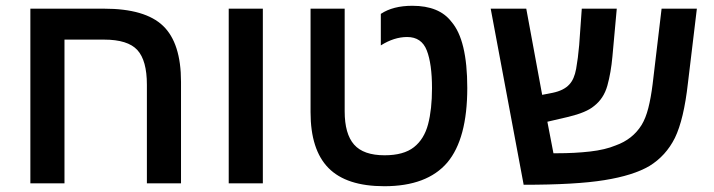

<svg xmlns="http://www.w3.org/2000/svg" viewBox="-20 -634 2470 664"><path d="M488 -341Q488 -425 455 -461Q422 -497 340 -497H203V0H85V-604H340Q482 -604 544 -544.5Q606 -485 606 -351V0H488Z M771 0V-604H889V0Z M1309 10Q1178 10 1116 -53Q1054 -116 1054 -246V-604H1172V-249Q1172 -171 1204.5 -134Q1237 -97 1310 -97Q1376 -97 1411.5 -125Q1447 -153 1460.5 -204.5Q1474 -256 1474 -329Q1474 -413 1456 -459.5Q1438 -506 1388 -506Q1343 -506 1297 -477V-586Q1339 -614 1406 -614Q1499 -614 1541 -559Q1596 -496 1596 -330Q1596 -154 1527 -72Q1457 10 1309 10Z M1791 5 1677 -604H1800L1855 -306L1891 -313Q1930 -321 1949 -342Q1966 -360 1972.5 -396Q1979 -432 1983 -478L1992 -604H2113L2098 -439Q2093 -383 2080.5 -338Q2068 -293 2034 -267Q2008 -245 1946 -230L1873 -213L1894 -104H1906Q1968 -104 2020.5 -110Q2073 -116 2109 -131Q2168 -152 2199 -202Q2213 -225 2222 -260Q2231 -295 2237 -343L2268 -604H2390L2359 -346Q2345 -221 2314 -157Q2283 -95 2226 -60Q2170 -27 2070 -11Q2021 -3 1951 1Q1881 5 1791 5Z"/></svg>

Font: Noto Sans Hebrew Droid SemiBold
Style: Regular
Weight: 600
Designer: Monotype Design Team
Foundry: Monotype Imaging Inc.
Version: Version 1.100; ttfautohint (v1.8.4.7-5d5b)